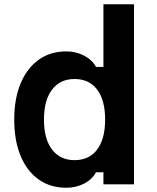

<svg xmlns="http://www.w3.org/2000/svg" viewBox="-20 -868 740 904"><path d="M292 16Q217 16 162 -23Q107 -62 77 -134Q47 -206 47 -305Q47 -403 77 -475Q107 -547 162 -586.5Q217 -626 292 -626Q338 -626 376 -606Q414 -586 432 -553H467V-848H611V0H467V-57H432Q414 -23 376 -3.5Q338 16 292 16ZM331 -114Q400 -114 437.5 -164Q475 -214 475 -305Q475 -396 437.5 -446Q400 -496 331 -496Q263 -496 225 -446Q187 -396 187 -305Q187 -214 225 -164Q263 -114 331 -114Z"/></svg>

Font: Martian Mono SemiBold
Style: Regular
Weight: 600
Monospace: yes
Designer: Roman Shamin
Foundry: Evil Martians
Version: Version 1.000; ttfautohint (v1.8.4.7-5d5b)